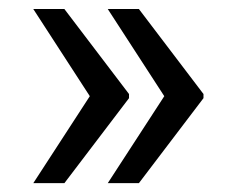

<svg xmlns="http://www.w3.org/2000/svg" viewBox="-20 -483 509 428"><path d="M123.5 -462.9 267.6 -273.4V-264.2L123.5 -74.7H54.2L180.2 -268.6L54.2 -462.9ZM289.6 -462.9 433.6 -273.4V-264.2L289.6 -74.7H220.2L346.2 -268.6L220.2 -462.9Z"/></svg>

Font: Roboto Web
Style: Regular
Weight: 400
Designer: Google
Version: Version 1.200310; 2013